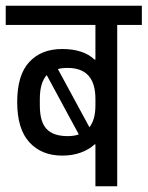

<svg xmlns="http://www.w3.org/2000/svg" viewBox="-30 -650 515 670"><path d="M465 -563H379V0H303V-146H300Q282 -129 253 -118Q224 -107 187 -107Q115 -107 72.5 -153.5Q30 -200 30 -294Q30 -388 72 -433.5Q114 -479 187 -479Q261 -479 300 -442H303V-563H-10V-630H465ZM303 -282V-305Q303 -413 206 -413Q185 -413 172 -409L282 -206Q303 -232 303 -282ZM206 -175Q229 -175 245 -181L133 -388Q109 -361 109 -305V-282Q109 -225 132.5 -200Q156 -175 206 -175Z"/></svg>

Font: Pragati Narrow
Style: Regular
Weight: 400
Designer: Hector Gatti, Marcela Romero, Pablo Cosgaya and Nicolas Silva
Foundry: Omnibus-Type
Version: Version 1.010; ttfautohint (v1.3)